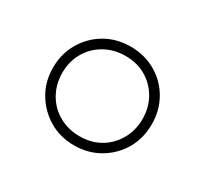

<svg xmlns="http://www.w3.org/2000/svg" viewBox="-80 -850 576 541"><g transform="rotate(30 208.5 -579.5)"><path d="M209 -419Q163 -419 127 -440.5Q91 -462 69.5 -498Q48 -534 48 -580Q48 -625 69.5 -661.5Q91 -698 127 -719Q163 -740 209 -740Q254 -740 290.5 -719Q327 -698 348 -661.5Q369 -625 369 -580Q369 -534 348 -498Q327 -462 290.5 -440.5Q254 -419 209 -419ZM209 -449Q247 -449 276 -466Q305 -483 322 -513Q339 -543 339 -579Q339 -617 322 -646.5Q305 -676 276 -693Q247 -710 209 -710Q172 -710 142 -693Q112 -676 95 -646.5Q78 -617 78 -580Q78 -543 95 -513Q112 -483 142 -466Q172 -449 209 -449Z"/></g></svg>

Font: M PLUS 1 Thin ExtraLight
Style: Regular
Weight: 250
Version: Version 1.001